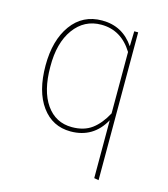

<svg xmlns="http://www.w3.org/2000/svg" viewBox="-109 -615 786 897"><g transform="rotate(15 284.5 -166.5)"><path d="M432 -519H451V196L429 192V-88Q375 10 265 10Q177 10 125 -61.5Q73 -133 73 -258Q73 -380 127 -454.5Q181 -529 275 -529Q374 -529 430 -446ZM266 -11Q324 -11 362 -39Q400 -67 429 -121V-418Q373 -509 276 -509Q194 -509 144.5 -441Q95 -373 96 -258Q96 -141 141.5 -76Q187 -11 266 -11Z"/></g></svg>

Font: FiraGO Thin
Style: Regular
Weight: 100
Designer: bBox Type
Foundry: bBox Type GmbH
Version: Version 1.001;PS 001.001;hotconv 1.0.88;makeotf.lib2.5.64775